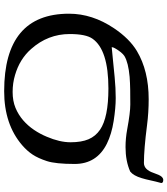

<svg xmlns="http://www.w3.org/2000/svg" viewBox="42 -864 839 964"><g transform="rotate(90 462.0 -382.5)"><path d="M438.5 16.6Q49.3 16.6 49.3 -309.1Q49.3 -426.3 122.6 -535.2Q174.8 -612.8 236.8 -649.9Q335.9 -709 478.5 -709Q545.4 -709 609.4 -700.7Q730.5 -685.1 798.3 -685.1Q832.5 -685.1 848.6 -733.4Q858.9 -763.7 866.9 -772.9Q875 -782.2 883.8 -782.2Q899.4 -782.2 899.4 -772Q891.1 -741.7 886 -717.5Q880.9 -693.4 875 -674.3Q862.8 -632.8 841.8 -616.2Q789.1 -592.8 718.8 -592.8Q674.8 -592.8 629.9 -601.1Q545.9 -616.7 505.4 -616.7Q464.8 -616.7 431.4 -616.2Q397.9 -615.7 366.2 -613.3Q294.9 -606.9 262.2 -587.4Q243.7 -575.7 222.7 -539.6Q217.3 -529.8 217.3 -523.4Q224.1 -523.4 283.4 -529.8Q342.8 -536.1 367.2 -538.1Q423.3 -543.5 472.7 -543.5Q522 -543.5 587.9 -533.2Q653.8 -522.9 702.1 -499Q803.7 -448.2 803.7 -337.4Q803.7 -241.7 789.3 -197.8Q774.9 -153.8 756.6 -126.2Q738.3 -98.6 709.5 -73.7Q604.5 16.6 438.5 16.6ZM174.8 -426.8Q151.4 -393.6 151.4 -312.5Q151.4 -203.1 226.6 -118.7Q276.9 -61.5 356.9 -38.1Q397.5 -25.9 442.4 -25.9Q487.3 -25.9 522 -40.3Q556.6 -54.7 584.2 -78.6Q611.8 -102.5 632.6 -133.3Q653.3 -164.1 667 -197.3Q694.8 -262.2 694.8 -316.9Q694.8 -371.6 679.7 -407Q664.6 -442.4 631.8 -464.8Q570.3 -506.8 424.8 -506.8Q230.5 -506.8 174.8 -426.8Z"/></g></svg>

Font: Cardo-Italic
Style: Italic
Weight: 400
Italic angle: -12°
Designer: David J. Perry
Foundry: David J. Perry
Version: Version 0.991